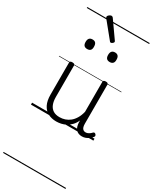

<svg xmlns="http://www.w3.org/2000/svg" viewBox="-372 -1136 1390 1721"><g transform="rotate(30 323.0 -275.5)"><path d="M270 18Q222 18 185 -1.5Q148 -21 127.5 -61.5Q107 -102 107 -166V-496Q107 -505 113 -509.5Q119 -514 132 -514Q146 -514 152.5 -509.5Q159 -505 159 -496V-171Q159 -127 171.5 -95.5Q184 -64 210 -47Q236 -30 277 -30Q306 -30 333 -39Q360 -48 383 -66.5Q406 -85 424 -115Q442 -145 452 -186V-496Q452 -506 458.5 -510.5Q465 -515 479 -515Q492 -515 498 -510.5Q504 -506 504 -496V-93Q504 -73 508.5 -58.5Q513 -44 523 -36.5Q533 -29 547 -29Q557 -29 567 -32.5Q577 -36 587 -43Q597 -50 607 -61Q613 -67 620 -66.5Q627 -66 633 -59Q638 -54 639.5 -47Q641 -40 636 -34Q625 -19 609 -7Q593 5 575 12Q557 19 537 19Q517 19 502 13Q487 7 476 -5Q465 -17 459 -35Q453 -53 452 -76V-97Q437 -63 415.5 -41Q394 -19 370 -6Q346 7 320.5 12.5Q295 18 270 18ZM187 -683Q165 -683 154 -695Q143 -707 143 -732Q143 -757 154 -769.5Q165 -782 187 -782Q209 -782 219.5 -769.5Q230 -757 230 -732Q231 -707 220 -695Q209 -683 187 -683ZM420 -683Q398 -683 387 -695Q376 -707 376 -732Q376 -757 387 -769.5Q398 -782 420 -782Q441 -782 452 -769.5Q463 -757 463 -732Q464 -707 452.5 -695Q441 -683 420 -683ZM342 -838Q339 -838 335.5 -839.5Q332 -841 329 -846L198 -1007Q195 -1012 193.5 -1014.5Q192 -1017 192 -1022Q192 -1028 198.5 -1035Q205 -1042 213.5 -1046.5Q222 -1051 228 -1051Q238 -1051 245 -1042L364 -873Q367 -869 368 -866Q369 -863 369 -861Q369 -854 359 -846Q349 -838 342 -838ZM0 490H646V500H0ZM0 -20H646V0H0ZM0 -505H646V-500H0ZM0 -1010H646V-1000H0Z"/></g></svg>

Font: Playwrite ES Guides
Style: Regular
Weight: 400
Designer: Veronika Burian, José Scaglione
Foundry: TypeTogether
Version: Version 1.003